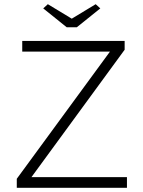

<svg xmlns="http://www.w3.org/2000/svg" viewBox="-20 -895 683 915"><path d="M60 0V-43L504 -649H86V-700H574V-658L130 -51H585V0ZM298 -765 186 -855 208 -875 322 -806 436 -875 458 -855 346 -765Z"/></svg>

Font: Readex Pro ExtraLight
Style: Regular
Weight: 200
Designer: Bonnie Shaver-Troup, Thomas Jockin
Foundry: Lexend
Version: Version 1.203; ttfautohint (v1.8.3)